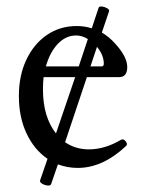

<svg xmlns="http://www.w3.org/2000/svg" viewBox="-20 -505 441 590"><path d="M137 61Q135 66 126 65Q117 64 109.5 59.5Q102 55 103 50L126 -17Q85 -45 61.5 -95Q38 -145 38 -210Q38 -273 61 -321.5Q84 -370 124 -397.5Q164 -425 216 -425Q240 -425 262 -418L283 -481Q285 -486 293.5 -485Q302 -484 309.5 -479.5Q317 -475 315 -470L293 -405Q315 -392 333 -372Q371 -331 371 -299Q371 -268 346 -268H247L180 -68Q212 -46 253 -46Q302 -46 351 -75Q359 -80 366 -71Q373 -62 368 -57Q296 11 219 11Q187 11 158 0ZM214 -396Q182 -396 157.5 -370Q133 -344 121 -301H222L250 -385Q232 -396 214 -396ZM299 -309Q299 -336 278 -361L258 -301H292Q299 -301 299 -309ZM112 -230Q112 -146 152 -95L211 -268H114Q112 -250 112 -230Z"/></svg>

Font: Junicode
Style: Regular
Weight: 400
Designer: Peter S. Baker
Version: Version 2.100; ttfautohint (v1.8.4)